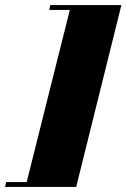

<svg xmlns="http://www.w3.org/2000/svg" viewBox="-77 -682 498 756"><path d="M-53 35H28L198 -643H117L121 -662H401L223 54H-57Z"/></svg>

Font: Playfair Display SC Black
Style: Italic
Weight: 900
Italic angle: -14°
Designer: Claus Eggers Sørensen
Foundry: Claus Eggers Sørensen
Version: Version 1.200; ttfautohint (v1.6)